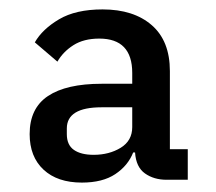

<svg xmlns="http://www.w3.org/2000/svg" viewBox="-20 -724 460 408"><path d="M379 -342H334Q307 -342 288 -355.5Q269 -369 267 -400H263Q252 -372 225 -354Q198 -336 154 -336Q102 -336 72.5 -363.5Q43 -391 43 -439Q43 -494 82 -520Q121 -546 196 -546H261V-569Q261 -642 191 -642Q158 -642 136 -628Q114 -614 102 -593L54 -634Q70 -662 105.5 -683Q141 -704 198 -704Q264 -704 302.5 -670.5Q341 -637 341 -573V-407H379ZM196 -496Q122 -496 122 -451V-439Q122 -416 137 -405.5Q152 -395 179 -395Q212 -395 236.5 -410Q261 -425 261 -454V-496Z"/></svg>

Font: IBM Plex Thai Medium
Style: Regular
Weight: 500
Designer: Mike Abbink, Paul van der Laan, Pieter van Rosmalen, Ben Mitchell, Mark Frömberg
Foundry: Bold Monday
Version: Version 1.0